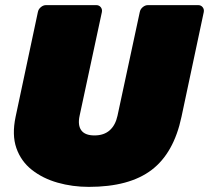

<svg xmlns="http://www.w3.org/2000/svg" viewBox="-20 -720 816 750"><path d="M327 10Q263 10 205 -6.5Q147 -23 104.5 -56.5Q62 -90 44 -141.5Q26 -193 41 -264L128 -673Q130 -684 139.5 -692Q149 -700 160 -700H356Q367 -700 373.5 -692Q380 -684 378 -673L291 -268Q283 -231 297.5 -211Q312 -191 349 -191Q386 -191 408.5 -211Q431 -231 439 -268L526 -673Q528 -684 537.5 -692Q547 -700 558 -700H754Q765 -700 771.5 -692Q778 -684 776 -673L689 -264Q659 -122 572 -56Q485 10 327 10Z"/></svg>

Font: Rubik Black
Style: Italic
Weight: 900
Italic angle: -12°
Designer: Hubert and Fischer
Foundry: Hubert and Fischer
Version: Version 2.300;gftools[0.9.30]